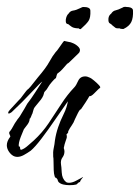

<svg xmlns="http://www.w3.org/2000/svg" viewBox="-29 -459 410 563"><path d="M195 82Q187 84 175 84Q165 84 156.5 82Q148 80 143 75Q140 71 140.5 70Q141 69 138 65Q134 60 133.5 62Q133 64 131 57Q129 51 128.5 39.5Q128 28 128 16Q128 4 127 0Q126 -13 128.5 -24.5Q131 -36 132 -47Q135 -67 141.5 -86Q148 -105 157 -123Q163 -135 166 -145Q169 -155 170 -162Q153 -138 132.5 -108Q112 -78 93 -53Q74 -28 61 -17Q51 -10 41 -4.5Q31 1 22 1Q8 1 -2 -13Q-9 -23 -9 -33Q-9 -45 1 -58Q2 -59 -1 -65Q-4 -71 1 -75Q5 -80 10 -89.5Q15 -99 19 -104Q22 -109 25.5 -113Q29 -117 34 -126Q36 -129 42.5 -140Q49 -151 51 -155Q62 -169 74.5 -188.5Q87 -208 93 -217L95 -220Q89 -216 63 -188Q37 -160 5 -130Q-1 -126 -3 -126Q-5 -126 -5 -128Q-5 -132 1 -138L25 -164Q31 -169 40 -182Q49 -195 55 -199Q61 -205 68.5 -215Q76 -225 82 -232Q106 -260 115.5 -277.5Q125 -295 134 -306Q139 -311 143.5 -318Q148 -325 152 -330Q156 -336 159 -339L173 -336Q177 -336 186 -332Q195 -328 201.5 -321Q208 -314 204 -306Q204 -305 196 -297.5Q188 -290 180 -282Q172 -274 170 -273Q170 -273 169.5 -273Q169 -273 168 -272Q151 -252 145.5 -248Q140 -244 139 -243Q138 -242 135 -230Q131 -228 123 -218.5Q115 -209 113 -205L108 -197L101 -189L98 -179Q97 -176 95 -173Q93 -170 91 -167L73 -145Q70 -141 69 -136.5Q68 -132 66 -126Q65 -125 62.5 -118Q60 -111 58 -111Q58 -103 52 -94.5Q46 -86 41 -80Q39 -76 32 -58Q25 -40 26 -30Q30 -30 30 -24.5Q30 -19 34 -20Q43 -23 54 -33Q65 -43 70 -47Q95 -70 113.5 -97.5Q132 -125 150 -153Q168 -181 189 -203Q194 -208 200 -221.5Q206 -235 221 -235Q227 -235 235 -231Q238 -230 246.5 -223Q255 -216 261 -209.5Q267 -203 264 -201Q262 -200 258 -196Q255 -193 246.5 -184.5Q238 -176 233 -177Q233 -177 229 -170Q225 -163 208 -138Q206 -140 199.5 -127.5Q193 -115 191 -110Q187 -99 181.5 -91.5Q176 -84 171 -74V-72Q171 -70 169.5 -68.5Q168 -67 166 -65Q167 -62 167 -57Q167 -55 163.5 -45.5Q160 -36 158 -25Q159 -22 159.5 -19.5Q160 -17 160 -15Q160 -5 154 3Q148 11 150 24Q151 28 152 46.5Q153 65 164 74Q167 77 173 77Q183 77 194 71Q205 65 209 63L214 60Q215 61 214 61Q213 62 209 67.5Q205 73 206 75Q203 75 203 75ZM333 -374H331Q329 -374 325.5 -374.5Q322 -375 322 -376H315Q312 -376 309.5 -377.5Q307 -379 300 -385Q298 -388 293 -390.5Q288 -393 289 -405Q290 -414 297 -419Q302 -427 309.5 -428.5Q317 -430 331 -437Q333 -439 338 -439Q340 -439 343 -438.5Q346 -438 349 -438Q361 -436 361 -428Q362 -407 356 -394.5Q350 -382 333 -374ZM208 -374Q207 -373 204.5 -374Q202 -375 202 -376H198Q194 -376 188 -377.5Q182 -379 175 -385Q173 -388 168 -389Q163 -390 164 -402Q166 -414 172 -419Q177 -427 185.5 -428Q194 -429 208 -436Q213 -439 216 -438.5Q219 -438 224 -438Q236 -436 236 -428Q237 -407 230.5 -397.5Q224 -388 208 -374Z"/></svg>

Font: Cherish
Style: Regular
Weight: 400
Designer: Robert E. Leuschke
Foundry: Robert E. Leuschke
Version: Version 1.005